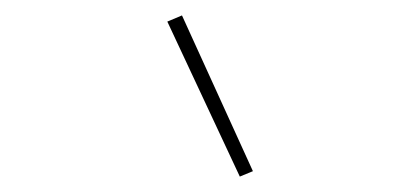

<svg xmlns="http://www.w3.org/2000/svg" viewBox="-20 -795 540 249"><path d="M291 -566 197 -767 216 -775 308 -573Z"/></svg>

Font: Iosevka Curly Slab Thin
Style: Italic
Weight: 100
Italic angle: -9°
Monospace: yes
Designer: Belleve Invis
Foundry: Belleve Invis
Version: Version 22.1.2; ttfautohint (v1.8.4)